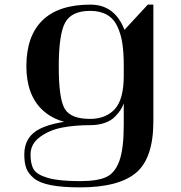

<svg xmlns="http://www.w3.org/2000/svg" viewBox="-20 -790 783 830"><path d="M370 -743Q413 -743 442.5 -726Q472 -709 487.5 -675.5Q503 -642 509 -602Q515 -562 515 -508V-463Q515 -360 476 -318Q437 -276 369 -276Q286 -276 260 -319.5Q234 -363 234 -501Q234 -643 262 -693Q290 -743 370 -743ZM326 20Q493 20 568 -43Q643 -106 643 -266V-770H619L518 -661Q476 -770 371 -770Q233 -770 163.5 -702Q94 -634 94 -504Q94 -380 163.5 -314.5Q233 -249 371 -249Q406 -249 433.5 -259Q461 -269 477 -285.5Q493 -302 501.5 -315.5Q510 -329 515 -343V-251Q515 -147 496 -94.5Q477 -42 439 -24.5Q401 -7 326 -7Q236 -7 188.5 -20.5Q141 -34 126.5 -56.5Q112 -79 112 -122Q112 -168 153 -198Q194 -228 249 -238.5Q304 -249 371 -249L354 -272Q221 -267 153 -233.5Q85 -200 85 -122Q85 -86 93.5 -63Q102 -40 126.5 -19.5Q151 1 200.5 10.5Q250 20 326 20Z"/></svg>

Font: Solide Mirage
Style: Etroit
Weight: 400
Designer: Jérémy Landes
Foundry: Velvetyne Type Foundry
Version: Version 1.1